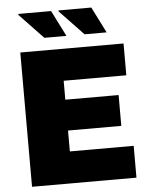

<svg xmlns="http://www.w3.org/2000/svg" viewBox="-59 -933 754 980"><g transform="rotate(-5 318.0 -442.5)"><path d="M65 0V-688H594V-525H273V-428H546V-270H273V-163H600V0ZM400 -752 277 -881 279 -885H446L513 -752ZM194 -752 71 -881 73 -885H240L307 -752Z"/></g></svg>

Font: Archivo SemiCondensed Black
Style: Regular
Weight: 900
Width: 4
Designer: Hector Gatti
Foundry: Omnibus-Type
Version: Version 2.001